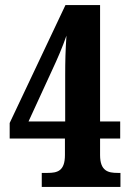

<svg xmlns="http://www.w3.org/2000/svg" viewBox="-20 -734 509 754"><path d="M144 -55V0H453V-55H442C405 -55 373 -62 373 -125V-190H452V-257H373V-714H237L18 -251V-190H235V-125C235 -62 205 -55 167 -55ZM236 -257H92L184 -457C206 -504 225 -548 241 -594C237 -535 236 -494 236 -436Z"/></svg>

Font: Noto Serif Sinhala ExtraCondensed ExtraBold
Style: Regular
Weight: 800
Width: 2
Designer: Jelle Bosma - Monotype Design Team
Foundry: Monotype Imaging Inc.
Version: Version 2.007